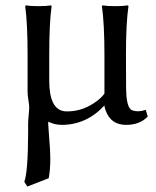

<svg xmlns="http://www.w3.org/2000/svg" viewBox="-20 -452 578 710"><path d="M162.1 -249V-153.8Q162.1 -47.4 218.8 -40.5Q223.6 -40 228 -40Q289.1 -40 341.3 -80.6Q357.4 -93.3 366.2 -106V-249Q366.2 -363.3 356.9 -429.2L358.9 -432.1Q377 -429.2 405.8 -429.2Q434.6 -429.2 453.1 -432.1L455.1 -429.2Q445.8 -367.2 445.8 -249L446.3 -126Q446.8 -63.5 462.9 -47.9Q471.7 -40.5 492.2 -40.5Q504.9 -41 519 -45.9L526.4 -21Q496.6 9.8 446.8 9.8Q390.1 9.8 371.1 -42.5Q370.1 -45.9 369.1 -47.9Q366.2 -57.6 366.2 -62Q300.3 9.3 209 9.8Q179.7 9.3 159.2 -2L158.7 -0.5Q158.2 3.4 158.2 4.9Q158.2 12.2 160.6 40.5Q166 103 166 136.2Q166 175.8 160.2 207L81.1 237.8L69.8 220.2Q83.5 184.6 84 40Q84 25.4 84 6.8Q84 -7.3 86.4 -30.3Q88.4 -49.8 87.9 -59.1Q87.9 -64 85.4 -78.6Q82 -101.6 82 -111.8V-249Q82 -365.2 73.2 -429.2L75.2 -432.1Q93.3 -429.2 122.1 -429.2Q150.9 -429.2 168.9 -432.1L170.9 -429.2Q162.1 -368.2 162.1 -249Z"/></svg>

Font: Linux Biolinum O
Style: Regular
Weight: 400
Designer: Philipp H. Poll
Foundry: Philipp H. Poll
Version: Version 1.0.4